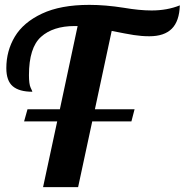

<svg xmlns="http://www.w3.org/2000/svg" viewBox="-20 -769 759 789"><path d="M719 -747Q717 -682 686 -651Q655 -620 594 -620Q562 -620 530 -625Q498 -630 439 -642L370 -320H533L520 -270H359L301 0H157L215 -270H79L93 -320H226L299 -662H287Q198 -662 148.5 -617.5Q99 -573 99 -460Q99 -423 106 -408.5Q113 -394 113 -392Q59 -392 32.5 -414.5Q6 -437 6 -489Q6 -560 41 -618.5Q76 -677 152.5 -713Q229 -749 347 -749Q413 -749 489 -737Q553 -726 603 -726Q667 -726 719 -747Z"/></svg>

Font: Lobster
Style: Regular
Weight: 400
Designer: Impallari Type
Foundry: Impallari Type
Version: Version 2.100